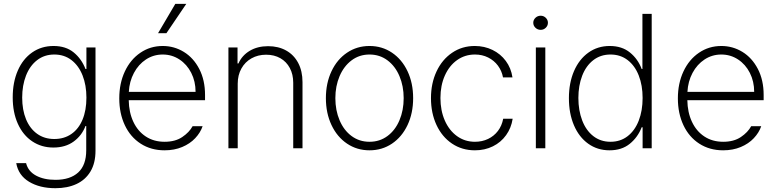

<svg xmlns="http://www.w3.org/2000/svg" viewBox="-20 -780 4084 1010"><path d="M65.4 78.1H117.2Q127.9 121.1 169.4 143.6Q210.9 166 271.5 166Q349.1 166 391.4 127.2Q433.6 88.4 433.6 10.7V-117.2H429.7Q410.6 -66.9 367.4 -35.4Q324.2 -3.9 260.7 -3.9Q198.2 -3.9 149.7 -36.4Q101.1 -68.8 74 -128.7Q46.9 -188.5 46.9 -267.6Q46.9 -347.2 73.5 -408.4Q100.1 -469.7 148.9 -503.9Q197.8 -538.1 261.7 -538.1Q326.2 -538.1 367.7 -504.2Q409.2 -470.2 429.7 -417H434.6V-530.3H482.4V12.7Q482.4 77.6 456.1 121.8Q429.7 166 382.3 188Q335 210 271.5 210Q189 210 132.8 176Q76.7 142.1 65.4 78.1ZM434.6 -266.6Q434.6 -332 414.3 -383.3Q394 -434.6 356 -463.9Q317.9 -493.2 265.6 -493.2Q213.4 -493.2 175 -463.4Q136.7 -433.6 116.7 -382.1Q96.7 -330.6 96.7 -266.6Q96.7 -202.1 116.9 -152.8Q137.2 -103.5 175.3 -76.2Q213.4 -48.8 265.6 -48.8Q317.4 -48.8 355.5 -75.2Q393.6 -101.6 414.1 -150.6Q434.6 -199.7 434.6 -266.6Z M607.4 -262.7Q607.4 -341.3 636.7 -404.1Q666 -466.8 718.3 -502.4Q770.5 -538.1 835.9 -538.1Q896 -538.1 946.8 -507.1Q997.6 -476.1 1028.1 -417.5Q1058.6 -358.9 1058.6 -280.3V-252.9H657.2Q658.2 -189 681.4 -139.4Q704.6 -89.8 746.8 -62Q789.1 -34.2 845.7 -34.2Q901.9 -34.2 938.7 -59.1Q975.6 -84 993.2 -116.2H1045.9Q1034.2 -82 1006.8 -53Q979.5 -23.9 938.2 -6.6Q897 10.7 845.7 10.7Q774.4 10.7 720.2 -24.2Q666 -59.1 636.7 -121.3Q607.4 -183.6 607.4 -262.7ZM1008.8 -296.9Q1008.8 -351.6 986.1 -396.5Q963.4 -441.4 923.8 -467.3Q884.3 -493.2 835.9 -493.2Q787.6 -493.2 748 -467.3Q708.5 -441.4 684.6 -396.5Q660.6 -351.6 657.7 -296.9ZM902.3 -759.8H960L855.5 -605.5H811.5Z M1230.5 0H1181.6V-530.3H1229.5V-446.3H1234.4Q1252.9 -488.3 1293.7 -512.7Q1334.5 -537.1 1390.6 -537.1Q1444.3 -537.1 1485.1 -514.4Q1525.9 -491.7 1548.6 -449Q1571.3 -406.2 1571.3 -347.7V0H1522.5V-344.7Q1522.5 -388.7 1504.6 -422.1Q1486.8 -455.6 1454.6 -473.9Q1422.4 -492.2 1379.9 -492.2Q1336.9 -492.2 1303 -473.1Q1269 -454.1 1249.8 -419.4Q1230.5 -384.8 1230.5 -339.8Z M1694.3 -263.7Q1694.3 -342.8 1723.9 -405.3Q1753.4 -467.8 1805.7 -502.9Q1857.9 -538.1 1923.8 -538.1Q1989.7 -538.1 2042 -502.9Q2094.2 -467.8 2123.8 -405.3Q2153.3 -342.8 2153.3 -263.7Q2153.3 -184.6 2123.8 -122.1Q2094.2 -59.6 2042 -24.4Q1989.7 10.7 1923.8 10.7Q1857.9 10.7 1805.7 -24.4Q1753.4 -59.6 1723.9 -122.1Q1694.3 -184.6 1694.3 -263.7ZM2103.5 -263.7Q2103.5 -327.1 2081.3 -379.6Q2059.1 -432.1 2018.3 -462.6Q1977.5 -493.2 1923.8 -493.2Q1870.1 -493.2 1829.3 -462.4Q1788.6 -431.6 1766.4 -379.4Q1744.1 -327.1 1744.1 -263.7Q1744.1 -199.7 1766.4 -147.2Q1788.6 -94.7 1829.3 -64.5Q1870.1 -34.2 1923.8 -34.2Q1977.5 -34.2 2018.3 -64.5Q2059.1 -94.7 2081.3 -147.2Q2103.5 -199.7 2103.5 -263.7Z M2247.1 -263.7Q2247.1 -341.8 2276.4 -404.3Q2305.7 -466.8 2358.2 -502.4Q2410.6 -538.1 2477.5 -538.1Q2528.3 -538.1 2570.8 -517.3Q2613.3 -496.6 2640.9 -459.2Q2668.5 -421.9 2675.8 -373H2626Q2619.6 -407.2 2599.4 -434.6Q2579.1 -461.9 2547.9 -477.5Q2516.6 -493.2 2478.5 -493.2Q2425.8 -493.2 2384.5 -463.9Q2343.3 -434.6 2320.1 -382.6Q2296.9 -330.6 2296.9 -264.6Q2296.9 -198.7 2319.8 -146.2Q2342.8 -93.8 2384 -64Q2425.3 -34.2 2478.5 -34.2Q2516.1 -34.2 2547.4 -49.1Q2578.6 -64 2599.4 -91.3Q2620.1 -118.7 2627 -155.3H2676.8Q2669.4 -106.9 2642.3 -69.1Q2615.2 -31.2 2572.8 -10.3Q2530.3 10.7 2478.5 10.7Q2410.2 10.7 2357.7 -24.7Q2305.2 -60.1 2276.1 -122.6Q2247.1 -185.1 2247.1 -263.7Z M2798.8 -530.3H2848.6V0H2798.8ZM2785.2 -660.2Q2785.2 -675.3 2796.6 -686.3Q2808.1 -697.3 2824.2 -697.3Q2839.8 -697.3 2851.1 -686.3Q2862.3 -675.3 2862.3 -660.2Q2862.3 -645 2851.1 -634Q2839.8 -623 2824.2 -623Q2808.1 -623 2796.6 -634Q2785.2 -645 2785.2 -660.2Z M2972.7 -263.7Q2972.7 -343.8 2999.5 -406Q3026.4 -468.3 3075.2 -503.2Q3124 -538.1 3187.5 -538.1Q3251.5 -538.1 3293.7 -503.9Q3335.9 -469.7 3355.5 -417H3359.4V-707H3408.2V0H3360.4V-110.4H3355.5Q3335 -57.6 3292.7 -23.4Q3250.5 10.7 3186.5 10.7Q3123 10.7 3074.5 -23.9Q3025.9 -58.6 2999.3 -120.8Q2972.7 -183.1 2972.7 -263.7ZM3360.4 -264.6Q3360.4 -331.1 3340.1 -382.8Q3319.8 -434.6 3281.7 -463.9Q3243.7 -493.2 3191.4 -493.2Q3139.2 -493.2 3100.8 -463.4Q3062.5 -433.6 3042.5 -381.6Q3022.5 -329.6 3022.5 -264.6Q3022.5 -199.2 3042.5 -146.7Q3062.5 -94.2 3100.8 -64.2Q3139.2 -34.2 3191.4 -34.2Q3243.7 -34.2 3281.7 -63.7Q3319.8 -93.3 3340.1 -145.5Q3360.4 -197.8 3360.4 -264.6Z M3545.9 -262.7Q3545.9 -341.3 3575.2 -404.1Q3604.5 -466.8 3656.7 -502.4Q3709 -538.1 3774.4 -538.1Q3834.5 -538.1 3885.3 -507.1Q3936 -476.1 3966.6 -417.5Q3997.1 -358.9 3997.1 -280.3V-252.9H3595.7Q3596.7 -189 3619.9 -139.4Q3643.1 -89.8 3685.3 -62Q3727.5 -34.2 3784.2 -34.2Q3840.3 -34.2 3877.2 -59.1Q3914.1 -84 3931.6 -116.2H3984.4Q3972.7 -82 3945.3 -53Q3918 -23.9 3876.7 -6.6Q3835.4 10.7 3784.2 10.7Q3712.9 10.7 3658.7 -24.2Q3604.5 -59.1 3575.2 -121.3Q3545.9 -183.6 3545.9 -262.7ZM3947.3 -296.9Q3947.3 -351.6 3924.6 -396.5Q3901.9 -441.4 3862.3 -467.3Q3822.8 -493.2 3774.4 -493.2Q3726.1 -493.2 3686.5 -467.3Q3647 -441.4 3623 -396.5Q3599.1 -351.6 3596.2 -296.9Z"/></svg>

Font: Pretendard ExtraLight
Style: Regular
Weight: 200
Designer: Base glyphs from Inter by Rasmus Andersson; Hangeul glyphs from Noto Sans CJK(Source Han Sans) by Jang Soo-young and Kan
Foundry: Kil Hyung-jin
Version: Version 1.309